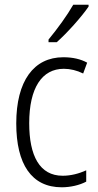

<svg xmlns="http://www.w3.org/2000/svg" viewBox="-20 -851 414 815"><path d="M356 -823V-831H291C264 -784 226 -732 186 -683V-672H221C264 -710 326 -779 356 -823ZM242 -56C279 -56 318 -65 346 -80V-128C315 -114 281 -105 246 -105C148 -105 104 -190 104 -328C104 -478 158 -559 251 -559C278 -559 307 -552 333 -539L350 -585C323 -600 289 -608 249 -608C123 -608 49 -507 49 -327C49 -154 114 -56 242 -56Z"/></svg>

Font: Noto Sans Malayalam UI Condensed Light
Style: Regular
Weight: 300
Width: 3
Designer: Jelle Bosma - Monotype Design Team
Foundry: Monotype Imaging Inc.
Version: Version 2.104